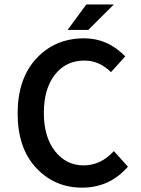

<svg xmlns="http://www.w3.org/2000/svg" viewBox="-20 -840 640 872"><path d="M497.1 -819.8 380.9 -704.1H287.1L372.1 -819.8ZM353.5 12.2Q229 12.7 144.5 -77.1Q60.1 -167 60.1 -324.7Q60.1 -482.4 145 -574.2Q230 -666 362.8 -666Q468.8 -666 548.8 -584L483.9 -512.2Q430.7 -565.4 362.8 -564.9Q279.8 -564.9 229.5 -501Q179.2 -437 179.2 -327.1Q179.2 -217.8 230 -153.3Q280.8 -88.9 359.4 -88.9Q438 -88.9 497.1 -153.8L561 -83Q478 12.2 353.5 12.2Z"/></svg>

Font: SourceCodePro-Semibold
Style: Regular
Weight: 600
Monospace: yes
Designer: Paul D. Hunt
Foundry: Adobe Systems Incorporated
Version: Version 1.009;PS 1.000;hotconv 1.0.70;makeotf.lib2.5.5900